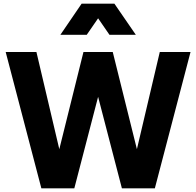

<svg xmlns="http://www.w3.org/2000/svg" viewBox="-20 -1029 1072 1049"><path d="M454 -839 516 -929 578 -839H722L605 -1009H426L310 -839ZM386 0 516 -500 646 0H826L1021 -745H853L728 -214L596 -745H436L304 -214L179 -745H11L206 0Z"/></svg>

Font: Plus Jakarta Sans ExtraBold
Style: Regular
Weight: 800
Designer: Gumpita Rahayu
Foundry: Tokotype
Version: Version 2.071;gftools[0.9.30]